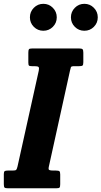

<svg xmlns="http://www.w3.org/2000/svg" viewBox="-64 -1010 544 1030"><path d="M-43.5 -22.5V-76Q-43.5 -88.5 -39 -91.8Q-34.5 -95 -22.5 -95H3Q19 -95 22.8 -98.8Q26.5 -102.5 30 -117L144 -631Q147 -646 142.8 -650.5Q138.5 -655 121 -655H107.5Q95 -655 91.5 -658.2Q88 -661.5 88 -675V-727Q88 -741.5 91.2 -745.8Q94.5 -750 109 -750H360.5Q374.5 -750 378.8 -745.8Q383 -741.5 383 -727.5V-676.5Q383 -662 378.8 -658.5Q374.5 -655 360 -655H335Q318.5 -655 316.5 -649.8Q314.5 -644.5 311.5 -631L198 -116Q194.5 -101 200.2 -98Q206 -95 223.5 -95H236Q250 -95 254.5 -91.5Q259 -88 259 -74V-22Q259 -8 255.5 -4Q252 0 238.5 0H-21.5Q-36 0 -39.8 -4Q-43.5 -8 -43.5 -22.5ZM388.5 -845Q358.5 -845 337.5 -866Q316.5 -887 316.5 -917Q316.5 -947 337.5 -968.2Q358.5 -989.5 388.5 -989.5Q418.5 -989.5 439.5 -968.2Q460.5 -947 460.5 -917Q460.5 -887 439.5 -866Q418.5 -845 388.5 -845ZM168.5 -845Q138.5 -845 117.5 -866Q96.5 -887 96.5 -917Q96.5 -947 117.5 -968.2Q138.5 -989.5 168.5 -989.5Q198.5 -989.5 219.5 -968.2Q240.5 -947 240.5 -917Q240.5 -887 219.5 -866Q198.5 -845 168.5 -845Z"/></svg>

Font: Besley* Condensed
Style: Bold Italic
Weight: 700
Width: 3
Italic angle: -13°
Designer: Owen Earl
Foundry: indestructible type*
Version: Version 3.000; ttfautohint (v1.8.3)